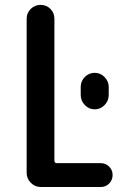

<svg xmlns="http://www.w3.org/2000/svg" viewBox="-20 -750 540 770"><path d="M416 -401.4V-369.1Q416 -345.7 399.4 -328.6Q382.8 -311.5 359.9 -311.5Q336.9 -311.5 320.3 -328.6Q303.7 -345.7 303.7 -369.1V-401.4Q303.7 -424.8 320.3 -441.4Q336.9 -458 359.9 -458Q382.8 -458 399.4 -440.9Q416 -423.8 416 -401.4ZM143.6 0Q120.1 0 103.5 -17.1Q86.9 -34.2 86.9 -56.6V-674.8Q86.9 -698.2 103.5 -714.4Q120.1 -730.5 143.1 -730.5Q166 -730.5 182.1 -714.4Q198.2 -698.2 198.2 -674.8V-105.5Q198.2 -96.7 207 -95.7H383.8Q403.3 -95.7 417.5 -82Q431.6 -68.4 431.6 -48.3Q431.6 -28.3 418 -14.2Q404.3 0 383.8 0Z"/></svg>

Font: Rounded Mgen+ 1m medium
Style: Regular
Weight: 500
Designer: [Source Han Sans]
Ryoko NISHIZUKA  (kana & ideographs); Paul D. Hunt (Latin, Greek & Cyrillic); Wenlong ZHANG  (bopomofo
Version: Version 1.059.20150602